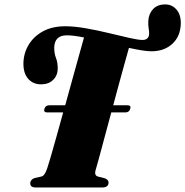

<svg xmlns="http://www.w3.org/2000/svg" viewBox="-20 -828 819 848"><path d="M176 -347.5Q181 -363 198 -363H268Q285 -424 301.2 -483.2Q317.5 -542.5 330.8 -589.8Q344 -637 351 -662.5Q329 -667 309.8 -669.5Q290.5 -672 275.5 -672Q220.5 -672 219.5 -617.5Q219.5 -591.5 227.2 -572Q235 -552.5 235 -524.5Q234.5 -494.5 214.5 -475Q194.5 -455.5 161.5 -455.5Q125.5 -455.5 104 -480.5Q82.5 -505.5 83.5 -550Q84.5 -593.5 106.8 -630.5Q129 -667.5 170 -689.8Q211 -712 268.5 -712Q308.5 -712 359.8 -703Q411 -694 461.2 -681.8Q511.5 -669.5 551.5 -660.5Q591.5 -651.5 609.5 -651.5Q635 -651.5 638.5 -675Q639.5 -686 636.8 -701Q634 -716 635 -736Q637 -767.5 656.2 -788Q675.5 -808.5 709.5 -808.5Q739.5 -808.5 759.2 -786.2Q779 -764 778.5 -724.5Q777.5 -668.5 741.8 -635Q706 -601.5 649 -601.5Q630.5 -601.5 604.8 -605.8Q579 -610 549.5 -616.5Q542.5 -592 531.5 -552Q520.5 -512 507 -463.2Q493.5 -414.5 480 -363H543Q560.5 -363 555 -347.5Q551 -331.5 533.5 -331.5H471.5Q455 -271 440.5 -216.5Q426 -162 415.8 -124.5Q405.5 -87 402.5 -77.5Q395 -52.5 413.5 -48L443 -40.5Q459.5 -34 459.5 -22Q459.5 0 431 0H137.5Q113.5 0 113.5 -18.5Q113.5 -34 132 -41.5L163.5 -48.5Q177.5 -52 188.5 -84.5Q192.5 -95.5 203 -131.8Q213.5 -168 228.2 -220.2Q243 -272.5 259 -331.5H188Q171.5 -331.5 176 -347.5Z"/></svg>

Font: Fraunces 72pt S000 Black
Style: Italic
Weight: 900
Italic angle: -16°
Version: Version 1.000; ttfautohint (v1.8.3)